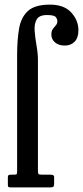

<svg xmlns="http://www.w3.org/2000/svg" viewBox="-20 -810 359 830"><path d="M144 -73Q144 -61 146.2 -58Q148.5 -55 160.5 -55H194.5Q201.5 -55 207.8 -53.5Q214 -52 214 -44V-15Q214 -5.5 210.5 -2.8Q207 0 198 0H25.5Q17.5 0 15.8 -2.5Q14 -5 14 -13V-44Q14 -51.5 17.8 -53.2Q21.5 -55 28 -55H43Q51 -55 52.5 -58Q54 -61 54 -68.5V-572Q54 -637.5 62.5 -686.5Q71 -735.5 101 -762.8Q131 -790 196 -790Q257 -790 288 -756Q319 -722 319 -679Q319 -647 302.8 -630Q286.5 -613 260 -613Q234 -613 218 -626.5Q202 -640 202 -661Q202 -676 208.5 -684.8Q215 -693.5 221.5 -700.8Q228 -708 228 -718Q228 -727 221.2 -736Q214.5 -745 183 -745Q149.5 -745 138.5 -725.8Q127.5 -706.5 129.8 -676.2Q132 -646 138 -612.5Q144 -579 144 -550Z"/></svg>

Font: Besley* Condensed
Style: Regular
Weight: 400
Width: 3
Designer: Owen Earl
Foundry: indestructible type*
Version: Version 3.000; ttfautohint (v1.8.3)